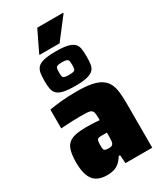

<svg xmlns="http://www.w3.org/2000/svg" viewBox="-237 -1054 976 1149"><g transform="rotate(-30 251.0 -479.0)"><path d="M149 8Q106 8 78 -8.5Q50 -25 37 -60.5Q24 -96 24 -150Q24 -211 37.5 -244.5Q51 -278 84.5 -291Q118 -304 175 -304Q183 -304 194.5 -304Q206 -304 219.5 -303.5Q233 -303 246.5 -302Q260 -301 273 -300V-319Q273 -341 269.5 -353Q266 -365 257 -370.5Q248 -376 229 -377Q210 -378 179 -378Q156 -378 133.5 -377Q111 -376 89.5 -375Q68 -374 49 -372V-502Q87 -509 135 -513.5Q183 -518 238 -518Q298 -518 339 -510Q380 -502 405 -485.5Q430 -469 442.5 -444Q455 -419 459 -384.5Q463 -350 463 -305V0H278L274 -57H264Q249 -32 231.5 -17.5Q214 -3 193.5 2.5Q173 8 149 8ZM236 -127Q246 -127 252 -128.5Q258 -130 262.5 -134Q267 -138 269 -144Q271 -150 272 -161Q273 -172 273 -187V-214H238Q222 -214 214 -211Q206 -208 203.5 -197.5Q201 -187 201 -167Q201 -152 202.5 -143Q204 -134 212 -130.5Q220 -127 236 -127ZM250 -550Q199 -550 169.5 -557Q140 -564 126 -578Q112 -592 108 -614.5Q104 -637 104 -668Q104 -700 108 -723Q112 -746 126 -760Q140 -774 169.5 -781Q199 -788 250 -788Q301 -788 330.5 -781Q360 -774 374.5 -760Q389 -746 392.5 -723Q396 -700 396 -668Q396 -637 392.5 -614.5Q389 -592 374.5 -578Q360 -564 330.5 -557Q301 -550 250 -550ZM250 -626Q273 -626 282.5 -629.5Q292 -633 294 -642Q296 -651 296 -668Q296 -686 294 -695.5Q292 -705 282.5 -709Q273 -713 250 -713Q228 -713 218.5 -709Q209 -705 207 -695.5Q205 -686 205 -668Q205 -651 207 -642Q209 -633 218.5 -629.5Q228 -626 250 -626ZM157 -818V-823L226 -966H405V-961L295 -818Z"/></g></svg>

Font: Saira SemiCondensed Black
Style: Regular
Weight: 900
Width: 4
Designer: Hector Gatti with collaboration of the Omnibus-Type team
Foundry: Omnibus-Type
Version: Version 1.101